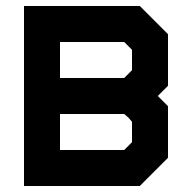

<svg xmlns="http://www.w3.org/2000/svg" viewBox="-20 -620 580 640"><path d="M60 -600H446L540 -506V-334L506 -300L540 -266V-94L446 0H60ZM180 -480V-360H394L420 -386V-454L394 -480ZM180 -240V-120H394L420 -146V-214L408 -228L394 -240Z"/></svg>

Font: SOV_raksil
Style: Book
Weight: 400
Version: Version 1.00